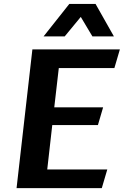

<svg xmlns="http://www.w3.org/2000/svg" viewBox="-20 -970 653 990"><path d="M65.4 0 147 -715.3H598.1L569.8 -619.1H283.2L259.8 -416.5H511.7L484.9 -325.2H249.5L223.6 -96.2H533.2L504.9 0ZM204.6 -782.2 337.4 -949.7H472.7L567.4 -782.2H456.5L396.5 -882.8L313.5 -782.2Z"/></svg>

Font: Proza Libre
Style: SemiBold Italic
Weight: 600
Designer: Jasper de Waard
Foundry: Jasper de Waard
Version: Version 1.000; ttfautohint (v1.4.1.8-43bc)